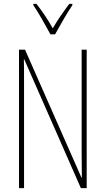

<svg xmlns="http://www.w3.org/2000/svg" viewBox="-20 -970 544 990"><path d="M240 -793H264C290 -840 324 -900 353 -943V-950H337C303 -904 278 -868 252 -824C228 -868 194 -917 168 -950H152V-943C174 -912 213 -843 240 -793ZM427 0V-714H401V-181C401 -152 402 -99 402 -54H400L109 -714H78V0H104V-548C104 -604 104 -637 103 -664H105L397 0Z"/></svg>

Font: Noto Sans Tamil ExtraCondensed Thin
Style: Regular
Weight: 100
Width: 2
Designer: Jelle Bosma - Monotype Design Team
Foundry: Monotype Imaging Inc.
Version: Version 2.004